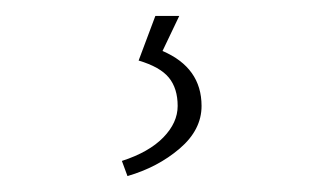

<svg xmlns="http://www.w3.org/2000/svg" viewBox="-20 -20 412 241"><path d="M133 182Q167 171 185 152.5Q203 134 203 113Q203 91 192 77.5Q181 64 154 56L175 0H205L184 44Q233 65 233 113Q233 143 205.5 166.5Q178 190 140 201Z"/></svg>

Font: Maitree ExtraLight
Style: Regular
Weight: 275
Designer: CadsonDemak Team
Foundry: CadsonDemak
Version: Version 1.003